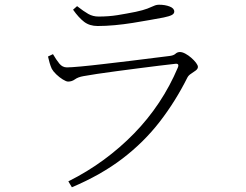

<svg xmlns="http://www.w3.org/2000/svg" viewBox="-20 -751 1040 812"><path d="M183 -512 204 -522Q218 -498 231 -482Q244 -466 263 -466Q280 -466 323 -470Q366 -474 420.5 -480.5Q475 -487 530.5 -493.5Q586 -500 630.5 -506Q675 -512 695 -514Q714 -516 722 -523.5Q730 -531 741 -531Q751 -531 764 -524Q777 -517 789 -506.5Q801 -496 809 -485.5Q817 -475 817 -468Q817 -460 808 -453Q799 -446 788.5 -439.5Q778 -433 773 -424Q722 -322 655 -235.5Q588 -149 497.5 -80Q407 -11 284 41L269 16Q349 -24 418.5 -75Q488 -126 547 -186.5Q606 -247 652.5 -317Q699 -387 732 -465Q740 -484 720 -481Q692 -478 651.5 -473Q611 -468 564.5 -462Q518 -456 473 -450Q428 -444 391 -438.5Q354 -433 333 -429Q310 -425 297 -415.5Q284 -406 268 -406Q260 -406 245.5 -415Q231 -424 218 -436.5Q205 -449 199 -460Q194 -471 190 -484.5Q186 -498 183 -512ZM672 -677Q645 -672 611.5 -666Q578 -660 540.5 -654Q503 -648 465 -644.5Q427 -641 393 -641Q359 -641 336 -658.5Q313 -676 289 -710L306 -725Q334 -703 353.5 -692Q373 -681 397 -681Q440 -681 477 -687Q514 -693 554 -701Q586 -708 603 -714.5Q620 -721 630.5 -726Q641 -731 653 -731Q678 -731 697.5 -723.5Q717 -716 717 -702Q717 -693 706.5 -687.5Q696 -682 672 -677Z"/></svg>

Font: Noto Serif TC
Style: Regular
Weight: 200
Designer: Ryoko NISHIZUKA 西塚涼子 (kana & ideographs); Frank Grießhammer (Latin, Greek & Cyrillic); Wenlong ZHANG 张文龙 (bopomofo); San
Foundry: Adobe
Version: Version 2.001;hotconv 1.1.0;makeotfexe 2.6.0